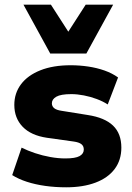

<svg xmlns="http://www.w3.org/2000/svg" viewBox="-20 -787 562 818"><path d="M262 11Q215 11 172.5 5Q130 -1 94.5 -12.5Q59 -24 32 -41L72 -158Q98 -145 129.5 -134.5Q161 -124 194.5 -118Q228 -112 258 -112Q301 -112 319 -122Q337 -132 337 -150Q337 -165 326.5 -173Q316 -181 294 -184L180 -200Q112 -210 76.5 -247Q41 -284 41 -340Q41 -390 69.5 -428Q98 -466 152 -487.5Q206 -509 281 -509Q319 -509 356 -503.5Q393 -498 425.5 -486.5Q458 -475 483 -457L439 -342Q419 -355 392.5 -365Q366 -375 337.5 -380.5Q309 -386 284 -386Q239 -386 220 -375Q201 -364 201 -347Q201 -334 211 -326Q221 -318 242 -315L354 -297Q426 -286 461.5 -252Q497 -218 497 -158Q497 -105 468.5 -67Q440 -29 387 -9Q334 11 262 11ZM194 -559 80 -767H197L271 -652L345 -767H462L348 -559Z"/></svg>

Font: Nunito Sans 10pt Black
Style: Regular
Weight: 900
Designer: Vernon Adams
Foundry: Vernon Adams
Version: Version 3.101;gftools[0.9.27]